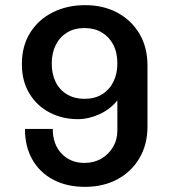

<svg xmlns="http://www.w3.org/2000/svg" viewBox="-20 -716 655 746"><path d="M310 10Q240 10 187.5 -17.5Q135 -45 106 -95.5Q77 -146 77 -215H185Q185 -155 219.5 -119Q254 -83 308 -83Q345 -83 373.5 -99.5Q402 -116 419 -144.5Q436 -173 436 -209V-326Q408 -291 366 -272Q324 -253 283 -253Q222 -253 172.5 -279Q123 -305 94 -353Q65 -401 65 -467Q65 -537 97 -588.5Q129 -640 185 -668Q241 -696 311 -696Q382 -696 436.5 -666.5Q491 -637 522 -584.5Q553 -532 553 -462V-224Q553 -154 521.5 -101Q490 -48 435.5 -19Q381 10 310 10ZM308 -332Q348 -332 376.5 -349.5Q405 -367 420.5 -398Q436 -429 436 -469Q436 -512 420 -542.5Q404 -573 375.5 -590Q347 -607 308 -607Q269 -607 240.5 -589.5Q212 -572 196.5 -541Q181 -510 181 -469Q181 -428 196.5 -397Q212 -366 241 -349Q270 -332 308 -332Z"/></svg>

Font: Chivo Medium
Style: Regular
Weight: 500
Designer: Hector Gatti
Foundry: Omnibus-Type
Version: Version 2.002